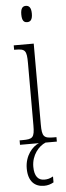

<svg xmlns="http://www.w3.org/2000/svg" viewBox="-64 -772 355 1033"><g transform="rotate(-5 114.0 -255.5)"><path d="M117 -654C134 -654 146 -664 146 -698C146 -731 134 -742 117 -742C100 -742 89 -731 89 -698C89 -664 100 -654 117 -654ZM21 0H123C88 14 46 61 46 130C46 201 82 231 131 231C151 231 167 226 183 217V185C165 195 152 198 135 198C103 198 82 176 82 124C82 61 122 15 159 0H220V-24H207C152 -24 142 -32 142 -100V-536H34V-512H41C94 -512 102 -503 102 -434V-99C102 -31 92 -24 36 -24H21Z"/></g></svg>

Font: Noto Serif Lao ExtraCondensed ExtraLight
Style: Regular
Weight: 200
Width: 2
Designer: Monotype Design Team
Foundry: Monotype Imaging Inc.
Version: Version 2.003